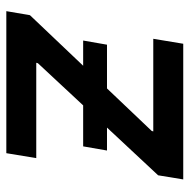

<svg xmlns="http://www.w3.org/2000/svg" viewBox="-16 -568 585 592"><g transform="rotate(90 276.0 -272.5)"><path d="M14.9 0 27.3 -72.8 183.2 -236.9H105.5L118.3 -310.4H253.2L384.2 -448.2L385.7 -453.1H100.1L115.4 -545.5H533.7L521 -468L373.9 -310.4H444.6L431.8 -236.9H305.4L175.4 -97.3L174 -92.3H468L452.8 0Z"/></g></svg>

Font: Karasuma Gothic
Style: Medium Italic
Weight: 500
Italic angle: 9.39998°
Designer: Rasmus Andersson / Ryoko Nishizuka
Foundry: Genbu
Version: Version 1.00